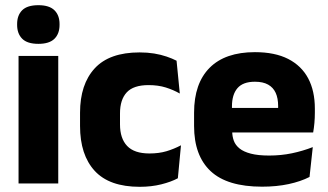

<svg xmlns="http://www.w3.org/2000/svg" viewBox="-20 -707 1265 740"><path d="M51.5 0V-491.5H204.5V0ZM128 -538Q85 -538 65.5 -557.8Q46 -577.5 46 -611V-614.5Q46 -648 65.5 -667.5Q85 -687 128 -687Q170 -687 189.8 -667.5Q209.5 -648 209.5 -614.5V-611Q209.5 -577 189.8 -557.5Q170 -538 128 -538Z M518.5 13Q401.5 13 345 -48.5Q288.5 -110 288.5 -221.5V-272.5Q288.5 -382 345 -443.5Q401.5 -505 518 -505Q548 -505 574 -500.8Q600 -496.5 622 -489Q644 -481.5 660.5 -473L673 -346.5Q648.5 -360.5 619 -369.8Q589.5 -379 552.5 -379Q494.5 -379 468.5 -351Q442.5 -323 442.5 -270V-227.5Q442.5 -173.5 470 -144.5Q497.5 -115.5 556 -115.5Q592.5 -115.5 621.8 -124.2Q651 -133 677.5 -147L665.5 -20Q639.5 -6 601.5 3.5Q563.5 13 518.5 13Z M990 12.5Q856 12.5 792 -47.2Q728 -107 728 -221.5V-272.5Q728 -385.5 788 -445.8Q848 -506 962.5 -506Q1039.5 -506 1090.8 -479.8Q1142 -453.5 1167.8 -405Q1193.5 -356.5 1193.5 -288.5V-272Q1193.5 -253 1191.8 -233.2Q1190 -213.5 1187 -196.5H1049Q1051 -225.5 1051.5 -251.2Q1052 -277 1052 -298Q1052 -328.5 1042.5 -349.2Q1033 -370 1013.2 -381Q993.5 -392 962.5 -392Q916.5 -392 895.2 -367.2Q874 -342.5 874 -297V-252L875 -235.5V-200.5Q875 -181.5 881.2 -164.5Q887.5 -147.5 903.2 -134.8Q919 -122 946.8 -114.8Q974.5 -107.5 1017.5 -107.5Q1063 -107.5 1105 -116.2Q1147 -125 1185.5 -140L1173 -25Q1139 -7.5 1092.5 2.5Q1046 12.5 990 12.5ZM809 -196.5V-291H1156V-196.5Z"/></svg>

Font: Anek Latin Medium
Style: Bold
Weight: 700
Version: Version 1.003